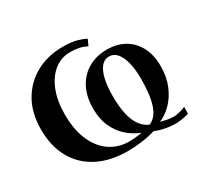

<svg xmlns="http://www.w3.org/2000/svg" viewBox="-119 -681 881 843"><g transform="rotate(-30 321.0 -259.0)"><path d="M308 11Q217 11 153.2 -22.5Q89.5 -56 56 -117Q22.5 -178 22.5 -260.5Q22.5 -345 57.2 -405Q92 -465 151.5 -497Q211 -529 286 -529Q329 -529 356 -521.5Q383 -514 399.5 -504.5L385.5 -474Q370 -483 349 -487.8Q328 -492.5 303.5 -492.5Q256 -492.5 220.5 -463.5Q185 -434.5 165.5 -383.8Q146 -333 146 -267.5Q146 -189 170 -134.2Q194 -79.5 236.2 -51Q278.5 -22.5 333 -22.5Q345 -22.5 356.8 -23.5Q368.5 -24.5 379.2 -26Q390 -27.5 397.5 -29Q363 -42.5 333.2 -68Q303.5 -93.5 285 -133.2Q266.5 -173 266.5 -226.5Q266.5 -287 289.5 -330.8Q312.5 -374.5 353.5 -398Q394.5 -421.5 448 -421.5Q498.5 -421.5 536.5 -399.8Q574.5 -378 595.8 -337.5Q617 -297 617 -240.5Q617 -186.5 599.2 -143.8Q581.5 -101 552.8 -72Q524 -43 491.5 -30Q506 -26.5 521.8 -23Q537.5 -19.5 556.5 -19.5Q571 -19.5 587.2 -23.8Q603.5 -28 616.5 -34L616 0Q606.5 3.5 594.8 6Q583 8.5 571 10Q559 11.5 548 11.5Q522.5 11.5 497.2 6.5Q472 1.5 445.5 -8.5Q418 0.5 381 5.8Q344 11 308 11ZM446 -42Q481 -55.5 497.8 -103.5Q514.5 -151.5 514.5 -236.5Q514.5 -282.5 506 -317Q497.5 -351.5 481.2 -371Q465 -390.5 442 -390.5Q416.5 -390.5 400.2 -370Q384 -349.5 376.2 -313.5Q368.5 -277.5 368.5 -231.5Q368.5 -179 377 -140.5Q385.5 -102 402.8 -77.5Q420 -53 446 -42Z"/></g></svg>

Font: Merriweather 120pt SemiBold
Style: Regular
Weight: 600
Version: Version 2.100